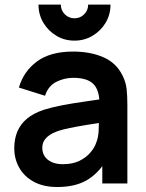

<svg xmlns="http://www.w3.org/2000/svg" viewBox="-20 -772 616 808"><path d="M293.5 -601Q251.5 -601 217.2 -621.5Q183 -642 162.5 -676.2Q142 -710.5 142 -752.5H236Q236 -728.5 252.8 -711.8Q269.5 -695 293.5 -695Q317.5 -695 334.2 -711.8Q351 -728.5 351 -752.5H445Q445 -710.5 424.5 -676.2Q404 -642 369.5 -621.5Q335 -601 293.5 -601ZM221 15Q162.5 15 122 -7.2Q81.5 -29.5 60.8 -66.5Q40 -103.5 40 -148Q40 -187 53 -218.2Q66 -249.5 93 -272.2Q120 -295 163 -309.5Q195.5 -320 239.2 -328.5Q283 -337 334.2 -344.2Q385.5 -351.5 441.5 -360L398.5 -335.5Q399 -391.5 373.5 -418Q348 -444.5 287.5 -444.5Q251 -444.5 217 -427.5Q183 -410.5 169.5 -369L59.5 -403.5Q79.5 -472 135.8 -513.5Q192 -555 287.5 -555Q359.5 -555 414.2 -531.5Q469 -508 495.5 -454.5Q510 -426 513 -396.2Q516 -366.5 516 -331.5V0H410.5V-117L428 -98Q391.5 -39.5 342.8 -12.2Q294 15 221 15ZM245 -81Q286 -81 315 -95.5Q344 -110 361.2 -131Q378.5 -152 384.5 -170.5Q394 -193.5 395.2 -223.2Q396.5 -253 396.5 -271.5L433.5 -260.5Q379 -252 340 -245.5Q301 -239 273 -233.2Q245 -227.5 223.5 -220.5Q202.5 -213 188 -203Q173.5 -193 165.8 -180Q158 -167 158 -149.5Q158 -129.5 168 -114.2Q178 -99 197.2 -90Q216.5 -81 245 -81Z"/></svg>

Font: Manrope ExtraLight
Style: Bold
Weight: 700
Version: Version 4.504